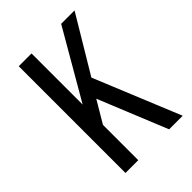

<svg xmlns="http://www.w3.org/2000/svg" viewBox="-164 -597 669 669"><g transform="rotate(-45 170.0 -263.0)"><path d="M53 0V-526H116V-274L262 -526H328L204 -319L335 0H268L164 -255L116 -174V0Z"/></g></svg>

Font: Archivo ExtraCondensed Light
Style: Regular
Weight: 300
Width: 2
Designer: Hector Gatti
Foundry: Omnibus-Type
Version: Version 2.001